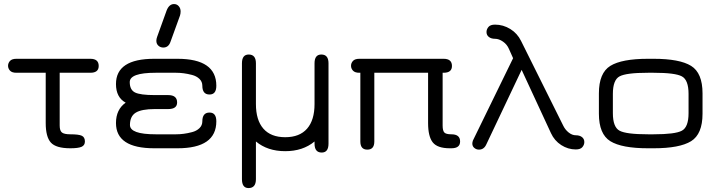

<svg xmlns="http://www.w3.org/2000/svg" viewBox="-20 -746 3614 966"><path d="M334 0C360 0 378.7 -2.4 390.1 -7.3C401.5 -12.2 407.2 -21.2 407.2 -34.2C407.2 -48.5 402 -58.1 391.6 -63C381.2 -67.9 362 -70.3 334 -70.3C313.8 -70.3 299.8 -73.2 292 -79.1C284.2 -85 280.3 -96.7 280.3 -114.3V-379.9H434.6C462.6 -379.9 476.6 -391.3 476.6 -414.1C476.6 -438.2 462.6 -450.2 434.6 -450.2H62.5C47.5 -450.2 36.8 -446.6 30.3 -439.5C23.8 -432.3 20.5 -424.2 20.5 -415C20.5 -405.9 23.8 -397.8 30.3 -390.6C36.8 -383.5 47.5 -379.9 62.5 -379.9H210V-127C210 -80.7 218.6 -48 235.8 -28.8C253.1 -9.6 285.8 0 334 0Z M855.5 -725.6C839.2 -725.6 826.8 -714.8 818.4 -693.4L770.5 -560.5C767.9 -553.4 766.6 -546.9 766.6 -541C766.6 -530.6 770 -522.3 776.9 -516.1C783.7 -509.9 792 -506.8 801.8 -506.8C819.3 -506.8 831.4 -516.6 837.9 -536.1L885.7 -668C887.7 -674.5 888.7 -681.3 888.7 -688.5C888.7 -698.9 885.6 -707.7 879.4 -714.8C873.2 -722 865.2 -725.6 855.5 -725.6ZM826.2 -197.3C856.1 -197.3 871.1 -208.3 871.1 -230.5C871.1 -255.2 856.1 -267.6 826.2 -267.6H758.8C710 -267.6 676.8 -272 659.2 -280.8C641.6 -289.6 632.8 -307 632.8 -333C632.8 -364.3 676.1 -379.9 762.7 -379.9H866.2C878.6 -379.9 891.1 -379.1 903.8 -377.4C916.5 -375.8 930.5 -373 945.8 -369.1C961.1 -365.2 973.6 -358.6 983.4 -349.1C993.2 -339.7 998 -328.1 998 -314.5C998 -285.2 1010.1 -270.5 1034.2 -270.5C1057 -270.5 1068.4 -285.2 1068.4 -314.5C1068.4 -404.9 1003.3 -450.2 873 -450.2H755.9C627.6 -450.2 563.5 -407.9 563.5 -323.2C563.5 -278.3 579.8 -247.1 612.3 -229.5C579.8 -206.7 563.5 -172.5 563.5 -127C563.5 -42.3 627.6 0 755.9 0H873C1003.3 0 1068.4 -45.2 1068.4 -135.7C1068.4 -165 1057 -179.7 1034.2 -179.7C1010.1 -179.7 998 -165 998 -135.7C998 -122.1 993.2 -110.5 983.4 -101.1C973.6 -91.6 961.1 -85 945.8 -81.1C930.5 -77.1 916.5 -74.4 903.8 -72.8C891.1 -71.1 878.6 -70.3 866.2 -70.3H762.7C676.8 -70.3 633.8 -85.9 633.8 -117.2C633.8 -146.5 643.6 -167.2 663.1 -179.2C682.6 -191.2 714.5 -197.3 758.8 -197.3Z M1596.7 -471.7C1573.9 -471.7 1562.5 -457 1562.5 -427.7V-222.7C1562.5 -168.6 1550 -127.3 1524.9 -98.6C1499.8 -70 1463.2 -55.7 1415 -55.7C1366.9 -55.7 1330.2 -70 1305.2 -98.6C1280.1 -127.3 1267.6 -168.6 1267.6 -222.7V-427.7C1267.6 -457 1255.5 -471.7 1231.4 -471.7C1208.7 -471.7 1197.3 -457 1197.3 -427.7V155.3C1197.3 185.2 1208.3 200.2 1230.5 200.2C1255.2 200.2 1267.6 185.2 1267.6 155.3V-34.2C1306.6 -1.6 1355.8 14.6 1415 14.6C1474.3 14.6 1523.4 -1.6 1562.5 -34.2V-23.4C1562.5 6.5 1574.5 21.5 1598.6 21.5C1621.4 21.5 1632.8 6.5 1632.8 -23.4V-427.7C1632.8 -457 1620.8 -471.7 1596.7 -471.7Z M2133.8 -379.9V-127C2133.8 -82 2141.6 -49.6 2157.2 -29.8C2172.9 -9.9 2201.5 0 2243.2 0H2251C2280.3 0 2294.9 -11.4 2294.9 -34.2C2294.9 -58.3 2280.3 -70.3 2251 -70.3C2233.4 -70.3 2221.7 -73.2 2215.8 -79.1C2210 -85 2207 -96.7 2207 -114.3V-379.9H2211.9C2239.9 -379.9 2253.9 -391.3 2253.9 -414.1C2253.9 -438.2 2239.9 -450.2 2211.9 -450.2H1788.1C1773.1 -450.2 1762.4 -446.6 1755.9 -439.5C1749.3 -432.3 1746.1 -424.2 1746.1 -415C1746.1 -405.9 1749.3 -397.8 1755.9 -390.6C1762.4 -383.5 1773.1 -379.9 1788.1 -379.9H1793V-34.2C1793 -6.8 1804.7 6.8 1828.1 6.8C1851.6 6.8 1863.3 -6.8 1863.3 -34.2V-379.9Z M2752 -76.2C2763.7 -50.8 2780.9 -30.8 2803.7 -16.1C2826.5 -1.5 2850.9 5.9 2877 5.9C2892.6 5.9 2903.6 2 2910.2 -5.9C2916.7 -13.7 2919.9 -22.1 2919.9 -31.2C2919.9 -41.7 2916 -50 2908.2 -56.2C2900.4 -62.3 2890 -65.4 2877 -65.4C2864.6 -65.4 2852.5 -70.1 2840.8 -79.6C2829.1 -89 2820 -100.6 2813.5 -114.3L2601.6 -540C2589.2 -565.4 2571.1 -585.4 2547.4 -600.1C2523.6 -614.7 2498 -622.1 2470.7 -622.1C2455.1 -622.1 2444 -618.2 2437.5 -610.4C2431 -602.5 2427.7 -594.1 2427.7 -585C2427.7 -574.5 2431.6 -566.2 2439.5 -560.1C2447.3 -553.9 2457.7 -550.8 2470.7 -550.8C2483.7 -550.8 2497.1 -546.1 2510.7 -536.6C2524.4 -527.2 2534.5 -514.6 2541 -499L2561.5 -453.1L2359.4 -39.1C2357.4 -33.2 2356.4 -28 2356.4 -23.4C2356.4 -14.3 2359.9 -7 2366.7 -1.5C2373.5 4.1 2381.2 6.8 2389.6 6.8C2406.6 6.8 2418.9 -2 2426.8 -19.5L2604.5 -394.5Z M3268.6 0C3355.8 0 3418.6 -11.9 3457 -35.6C3495.4 -59.4 3514.6 -105.5 3514.6 -173.8V-276.4C3514.6 -344.7 3495.4 -390.8 3457 -414.6C3418.6 -438.3 3355.8 -450.2 3268.6 -450.2H3240.2C3152.3 -450.2 3089.2 -438.3 3050.8 -414.6C3012.4 -390.8 2993.2 -344.7 2993.2 -276.4V-173.8C2993.2 -105.5 3012.4 -59.4 3050.8 -35.6C3089.2 -11.9 3152.3 0 3240.2 0ZM3240.2 -70.3C3167.3 -70.3 3119.6 -76.3 3097.2 -88.4C3074.7 -100.4 3063.5 -129.9 3063.5 -176.8V-273.4C3063.5 -320.3 3074.7 -349.8 3097.2 -361.8C3119.6 -373.9 3167.3 -379.9 3240.2 -379.9H3268.6C3340.8 -379.9 3388.2 -373.9 3410.6 -361.8C3433.1 -349.8 3444.3 -320.3 3444.3 -273.4V-176.8C3444.3 -129.9 3433.1 -100.4 3410.6 -88.4C3388.2 -76.3 3340.8 -70.3 3268.6 -70.3Z"/></svg>

Font: Jura
Style: DemiBold
Weight: 600
Version: Version 2.5.1